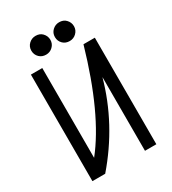

<svg xmlns="http://www.w3.org/2000/svg" viewBox="-218 -1030 1021 1143"><g transform="rotate(-30 293.0 -459.0)"><path d="M374 -918.5Q402.8 -918.5 419.9 -900.9Q439.5 -880.9 439.5 -854Q439.5 -827.1 419.9 -808.1Q400.9 -789.6 374 -789.6Q346.2 -789.6 328.1 -807.1Q308.6 -826.2 308.6 -854Q308.6 -881.8 328.1 -900.1Q347.7 -918.5 374 -918.5ZM211.9 -918.5Q240.7 -918.5 257.8 -900.9Q277.3 -880.9 277.3 -854Q277.3 -827.1 257.8 -808.1Q238.8 -789.6 211.9 -789.6Q184.1 -789.6 166 -807.1Q146.5 -826.2 146.5 -854Q146.5 -881.8 166 -900.1Q185.5 -918.5 211.9 -918.5ZM73.2 0V-732.4H151.4V-115.2Q315.4 -320.8 434.6 -732.4H512.7V0H434.6V-506.8Q357.4 -227.5 161.1 0Z"/></g></svg>

Font: Consola Mono
Style: Book
Weight: 400
Monospace: yes
Version: Version 2.001